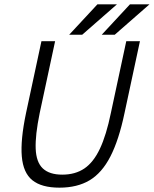

<svg xmlns="http://www.w3.org/2000/svg" viewBox="-20 -857 709 885"><path d="M554 -336Q528 -212 489 -136Q450 -60 393 -26Q336 8 254 8Q172 8 129.5 -26Q87 -60 80.5 -136Q74 -212 100 -336H163Q142 -234 144.5 -171.5Q147 -109 177.5 -80.5Q208 -52 267 -52Q327 -52 369 -80.5Q411 -109 440.5 -171.5Q470 -234 491 -336ZM562 -667H625L554 -336H491ZM163 -336H100L171 -667H234ZM519 -837 359 -697H299L429 -837ZM669 -837 509 -697H449L579 -837Z"/></svg>

Font: Epunda Sans Light
Style: Italic
Weight: 300
Italic angle: -12.0243°
Designer: Simon Atzbach
Foundry: typofactur
Version: Version 2.204